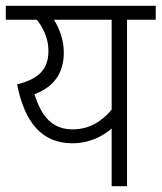

<svg xmlns="http://www.w3.org/2000/svg" viewBox="-20 -642 557 662"><path d="M517 -622H0V-574H107C129 -546 147 -510 147 -467C147 -403 114 -370 39 -351C65 -219 125 -148 229 -148C289 -148 334 -172 365 -199V0H418V-574H517ZM99 -317C162 -341 200 -386 200 -461C200 -502 186 -542 166 -574H365V-264C331 -223 287 -196 231 -196C160 -196 123 -240 99 -317Z"/></svg>

Font: Noto Sans SemiCondensed Light
Style: Regular
Weight: 300
Width: 4
Designer: Monotype Design Team
Foundry: Monotype Imaging Inc.
Version: Version 2.013